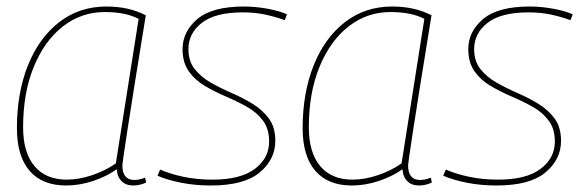

<svg xmlns="http://www.w3.org/2000/svg" viewBox="-20 -560 1800 590"><path d="M389 10Q367 10 353.5 -3.5Q340 -17 339 -40Q308 -18 266.5 -4Q225 10 183 10Q110 10 71 -35Q32 -80 32 -166Q32 -275 66 -359.5Q100 -444 162 -492Q224 -540 307 -540Q376 -540 428 -513Q407 -384 393 -296.5Q379 -209 371 -156.5Q363 -104 359.5 -79.5Q356 -55 356 -52Q356 -7 393 -7Q408 -7 426 -14L429 1Q410 10 389 10ZM336 -58 406 -502Q366 -523 302 -523Q230 -523 173.5 -479Q117 -435 84 -355Q51 -275 51 -169Q51 -91 86 -49.5Q121 -8 185 -8Q223 -8 264 -22Q305 -36 336 -58Z M464 -20 472 -39Q501 -26 542.5 -17Q584 -8 633 -8Q719 -8 763 -41Q807 -74 807 -125Q807 -164 788 -189.5Q769 -215 738.5 -232Q708 -249 674 -263.5Q640 -278 609.5 -296Q579 -314 560 -341Q541 -368 541 -409Q541 -463 586.5 -501.5Q632 -540 730 -540Q764 -540 800.5 -533.5Q837 -527 862 -516L855 -498Q828 -508 796 -515Q764 -522 726 -522Q642 -522 600.5 -490Q559 -458 559 -409Q559 -372 578.5 -347.5Q598 -323 628 -306Q658 -289 692.5 -274Q727 -259 757 -240.5Q787 -222 806.5 -195.5Q826 -169 826 -127Q826 -70 778 -30Q730 10 628 10Q579 10 536.5 1.5Q494 -7 464 -20Z M1267 10Q1245 10 1231.5 -3.5Q1218 -17 1217 -40Q1186 -18 1144.5 -4Q1103 10 1061 10Q988 10 949 -35Q910 -80 910 -166Q910 -275 944 -359.5Q978 -444 1040 -492Q1102 -540 1185 -540Q1254 -540 1306 -513Q1285 -384 1271 -296.5Q1257 -209 1249 -156.5Q1241 -104 1237.5 -79.5Q1234 -55 1234 -52Q1234 -7 1271 -7Q1286 -7 1304 -14L1307 1Q1288 10 1267 10ZM1214 -58 1284 -502Q1244 -523 1180 -523Q1108 -523 1051.5 -479Q995 -435 962 -355Q929 -275 929 -169Q929 -91 964 -49.5Q999 -8 1063 -8Q1101 -8 1142 -22Q1183 -36 1214 -58Z M1342 -20 1350 -39Q1379 -26 1420.5 -17Q1462 -8 1511 -8Q1597 -8 1641 -41Q1685 -74 1685 -125Q1685 -164 1666 -189.5Q1647 -215 1616.5 -232Q1586 -249 1552 -263.5Q1518 -278 1487.5 -296Q1457 -314 1438 -341Q1419 -368 1419 -409Q1419 -463 1464.5 -501.5Q1510 -540 1608 -540Q1642 -540 1678.5 -533.5Q1715 -527 1740 -516L1733 -498Q1706 -508 1674 -515Q1642 -522 1604 -522Q1520 -522 1478.5 -490Q1437 -458 1437 -409Q1437 -372 1456.5 -347.5Q1476 -323 1506 -306Q1536 -289 1570.5 -274Q1605 -259 1635 -240.5Q1665 -222 1684.5 -195.5Q1704 -169 1704 -127Q1704 -70 1656 -30Q1608 10 1506 10Q1457 10 1414.5 1.5Q1372 -7 1342 -20Z"/></svg>

Font: Georama Thin
Style: Italic
Weight: 100
Italic angle: -9°
Designer: Jean-Baptiste Levee
Foundry: Production Type
Version: Version 1.000